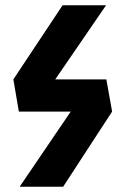

<svg xmlns="http://www.w3.org/2000/svg" viewBox="-20 -713 456 733"><path d="M386 -410 408 -287 221 0H55L250 -287H52L31 -410L219 -693H385L191 -410Z"/></svg>

Font: Fira Sans Extra Condensed
Style: Bold Italic
Weight: 700
Width: 3
Italic angle: -8°
Designer: Carrois Corporate & Edenspiekermann AG
Foundry: Carrois Corporate GbR & Edenspiekermann AG
Version: Version 4.203